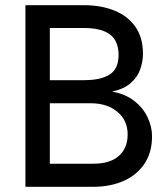

<svg xmlns="http://www.w3.org/2000/svg" viewBox="-20 -720 649 740"><path d="M78 0V-700H304Q370 -700 421.5 -679Q473 -658 502 -616.5Q531 -575 531 -513Q531 -483 520.5 -453Q510 -423 484 -400Q458 -377 412 -367Q463 -358 497.5 -331Q532 -304 549 -267.5Q566 -231 566 -195Q566 -132 536.5 -88.5Q507 -45 456 -22.5Q405 0 339 0ZM172 -411H304Q369 -411 403 -433Q437 -455 437 -508Q437 -562 404 -587Q371 -612 304 -612H172ZM172 -89H339Q404 -89 438 -119Q472 -149 472 -202Q472 -256 432.5 -289Q393 -322 330 -322H172Z"/></svg>

Font: Haskoy Medium
Style: Regular
Weight: 500
Designer: Ertekin Erdin
Foundry: Ertekin Erdin
Version: Version 1.500; ttfautohint (v1.8.3)